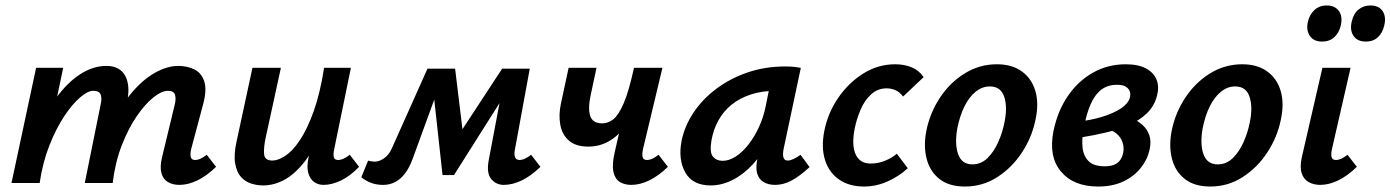

<svg xmlns="http://www.w3.org/2000/svg" viewBox="-20 -669 5084 702"><path d="M636 7Q612 7 594.5 -3Q577 -13 570.5 -35Q564 -57 572 -92L619 -287Q624 -307 620 -322Q616 -337 594 -337Q571 -337 540.5 -312.5Q510 -288 479.5 -243.5Q449 -199 425 -137Q401 -75 392 0H320Q342 -108 377 -188.5Q412 -269 455 -322Q498 -375 544 -401.5Q590 -428 632 -428Q664 -428 690 -415.5Q716 -403 726.5 -372.5Q737 -342 723 -289L679 -124Q675 -106 677.5 -95Q680 -84 694 -84Q702 -84 711.5 -88Q721 -92 736 -103L770 -59Q736 -26 702 -9.5Q668 7 636 7ZM22 0 112 -421H211L123 0ZM60 0Q80 -97 112 -175.5Q144 -254 185 -310.5Q226 -367 273 -397.5Q320 -428 369 -428Q419 -428 438.5 -390.5Q458 -353 443 -289L375 0H290L348 -287Q353 -307 348.5 -322Q344 -337 321 -337Q301 -337 272.5 -312.5Q244 -288 214.5 -243.5Q185 -199 160.5 -137Q136 -75 125 0Z M942 9Q921 9 899.5 2.5Q878 -4 862 -21Q846 -38 840 -70Q834 -102 845 -152L903 -421H1007L951 -164Q944 -131 945.5 -106.5Q947 -82 976 -82Q997 -82 1023.5 -99.5Q1050 -117 1076.5 -156.5Q1103 -196 1126.5 -261Q1150 -326 1165 -421H1224Q1201 -303 1169.5 -220.5Q1138 -138 1101 -87.5Q1064 -37 1024 -14Q984 9 942 9ZM1163 7Q1143 7 1128 -4Q1113 -15 1107 -37Q1101 -59 1108 -92L1178 -421H1263L1202 -124Q1198 -105 1200.5 -94.5Q1203 -84 1217 -84Q1225 -84 1234.5 -88Q1244 -92 1259 -103L1293 -59Q1260 -25 1226.5 -9Q1193 7 1163 7Z M1822 7Q1794 7 1776 -14.5Q1758 -36 1767 -84L1820 -364L1867 -388L1640 -29H1598L1562 -357L1590 -418H1644L1676 -154H1643L1816 -418H1917L1863 -124Q1859 -105 1863 -94.5Q1867 -84 1880 -84Q1888 -84 1897.5 -88Q1907 -92 1922 -103L1956 -59Q1922 -26 1888 -9.5Q1854 7 1822 7ZM1381 7Q1356 7 1336.5 -0.5Q1317 -8 1301 -21L1326 -82Q1331 -80 1338.5 -79Q1346 -78 1350 -78Q1367 -78 1384.5 -90.5Q1402 -103 1412 -125L1543 -418H1609L1489 -89Q1477 -56 1461 -35Q1445 -14 1425 -3.5Q1405 7 1381 7Z M2131 -133Q2085 -133 2060 -155Q2035 -177 2028.5 -213Q2022 -249 2031 -291L2059 -421H2161L2140 -323Q2129 -272 2138 -245Q2147 -218 2182 -218Q2203 -218 2222 -232.5Q2241 -247 2260 -290.5Q2279 -334 2298 -421H2346Q2332 -349 2311.5 -295Q2291 -241 2264 -205Q2237 -169 2203.5 -151Q2170 -133 2131 -133ZM2288 7Q2264 7 2246.5 -3.5Q2229 -14 2223 -40Q2217 -66 2227 -110L2298 -421H2402L2331 -124Q2327 -106 2329.5 -95Q2332 -84 2346 -84Q2354 -84 2363.5 -88Q2373 -92 2388 -103L2422 -59Q2388 -26 2354 -9.5Q2320 7 2288 7Z M2579 9Q2512 9 2485.5 -38.5Q2459 -86 2472 -154Q2483 -208 2515.5 -257Q2548 -306 2598.5 -344Q2649 -382 2713 -404Q2777 -426 2851 -426Q2871 -426 2884 -424.5Q2897 -423 2908 -421L2845 -124Q2837 -82 2860 -82Q2869 -82 2881 -87.5Q2893 -93 2907 -103L2940 -58Q2903 -24 2873.5 -8.5Q2844 7 2814 7Q2790 7 2772.5 -3Q2755 -13 2748.5 -34.5Q2742 -56 2750 -92L2783 -243L2837 -277Q2822 -211 2794.5 -158Q2767 -105 2732 -67.5Q2697 -30 2657.5 -10.5Q2618 9 2579 9ZM2622 -81Q2646 -81 2670.5 -97Q2695 -113 2716.5 -140.5Q2738 -168 2754.5 -203.5Q2771 -239 2779 -278L2799 -377L2854 -334Q2845 -336 2836 -336.5Q2827 -337 2818 -337Q2766 -337 2725 -323.5Q2684 -310 2654.5 -286Q2625 -262 2606.5 -228.5Q2588 -195 2581 -154Q2574 -111 2587 -96Q2600 -81 2622 -81Z M3139 13Q3085 13 3048 -12.5Q3011 -38 2996.5 -84Q2982 -130 2994 -191Q3007 -256 3044.5 -311Q3082 -366 3136 -400Q3190 -434 3253 -434Q3287 -434 3314 -422.5Q3341 -411 3357 -387L3282 -316Q3269 -333 3253.5 -339.5Q3238 -346 3222 -346Q3189 -346 3165 -324Q3141 -302 3126.5 -268Q3112 -234 3105 -199Q3093 -138 3108.5 -104.5Q3124 -71 3163 -71Q3191 -71 3216.5 -81.5Q3242 -92 3259 -107L3299 -54Q3268 -25 3226 -6Q3184 13 3139 13Z M3508 13Q3450 13 3415 -14.5Q3380 -42 3368 -88.5Q3356 -135 3367 -191Q3380 -256 3416.5 -311.5Q3453 -367 3507 -400.5Q3561 -434 3625 -434Q3680 -434 3716 -408Q3752 -382 3765.5 -336.5Q3779 -291 3766 -231Q3753 -167 3716.5 -111.5Q3680 -56 3626.5 -21.5Q3573 13 3508 13ZM3535 -68Q3567 -68 3590.5 -91Q3614 -114 3630 -150Q3646 -186 3653 -224Q3664 -278 3651.5 -315.5Q3639 -353 3599 -353Q3571 -353 3547 -333.5Q3523 -314 3506 -279.5Q3489 -245 3480 -199Q3470 -141 3483.5 -104.5Q3497 -68 3535 -68Z M3995 13Q3905 13 3859 -42Q3813 -97 3832 -191Q3847 -263 3884 -317.5Q3921 -372 3975.5 -403Q4030 -434 4096 -434Q4142 -434 4170.5 -418.5Q4199 -403 4209 -377Q4219 -351 4210 -318Q4200 -280 4172.5 -254Q4145 -228 4106.5 -211.5Q4068 -195 4023.5 -184.5Q3979 -174 3935 -167L3930 -225Q4003 -235 4053 -258.5Q4103 -282 4111 -312Q4114 -322 4111.5 -332.5Q4109 -343 4098 -351Q4087 -359 4064 -359Q4030 -359 4006.5 -341Q3983 -323 3967.5 -287.5Q3952 -252 3942 -199Q3935 -162 3938 -130.5Q3941 -99 3960 -80Q3979 -61 4019 -61Q4037 -61 4050.5 -65.5Q4064 -70 4073 -80.5Q4082 -91 4086 -107Q4091 -128 4084.5 -148Q4078 -168 4060.5 -182Q4043 -196 4015 -199L4091 -246Q4105 -242 4123.5 -234Q4142 -226 4158 -211.5Q4174 -197 4182 -175Q4190 -153 4183 -121Q4175 -85 4150.5 -54.5Q4126 -24 4087 -5.5Q4048 13 3995 13Z M4405 13Q4347 13 4312 -14.5Q4277 -42 4265 -88.5Q4253 -135 4264 -191Q4277 -256 4313.5 -311.5Q4350 -367 4404 -400.5Q4458 -434 4522 -434Q4577 -434 4613 -408Q4649 -382 4662.5 -336.5Q4676 -291 4663 -231Q4650 -167 4613.5 -111.5Q4577 -56 4523.5 -21.5Q4470 13 4405 13ZM4432 -68Q4464 -68 4487.5 -91Q4511 -114 4527 -150Q4543 -186 4550 -224Q4561 -278 4548.5 -315.5Q4536 -353 4496 -353Q4468 -353 4444 -333.5Q4420 -314 4403 -279.5Q4386 -245 4377 -199Q4367 -141 4380.5 -104.5Q4394 -68 4432 -68Z M4807 7Q4783 7 4764.5 -3.5Q4746 -14 4739 -36.5Q4732 -59 4740 -95L4815 -421H4918L4850 -124Q4846 -106 4848.5 -95Q4851 -84 4865 -84Q4873 -84 4882.5 -88Q4892 -92 4907 -103L4941 -59Q4907 -26 4873 -9.5Q4839 7 4807 7ZM4814 -517Q4783 -517 4769 -538Q4755 -559 4762 -589Q4767 -614 4785 -631.5Q4803 -649 4831 -649Q4861 -649 4875.5 -628.5Q4890 -608 4882 -575Q4876 -549 4858.5 -533Q4841 -517 4814 -517ZM4974 -517Q4943 -517 4929 -537.5Q4915 -558 4922 -589Q4929 -620 4947.5 -634.5Q4966 -649 4990 -649Q5022 -649 5035.5 -628Q5049 -607 5041 -575Q5035 -549 5018 -533Q5001 -517 4974 -517Z"/></svg>

Font: Ysabeau Office
Style: Bold Italic
Weight: 700
Italic angle: -12°
Designer: Christian Thalmann (Catharsis Fonts)
Version: Version 2.001;gftools[0.9.30]; featfreeze: tnum,lnum,ss02